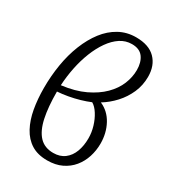

<svg xmlns="http://www.w3.org/2000/svg" viewBox="-190 -890 916 1011"><g transform="rotate(30 267.5 -384.0)"><path d="M255 14Q197 14 158 -10.5Q119 -35 95 -79.5Q71 -124 60.5 -182.5Q50 -241 50 -309Q50 -382 61.5 -451.5Q73 -521 97 -581Q121 -641 155.5 -686Q190 -731 236 -756.5Q282 -782 338 -782Q416 -782 456 -741.5Q496 -701 496 -633Q496 -581 476 -535.5Q456 -490 422.5 -453.5Q389 -417 348 -392Q399 -370 427 -318.5Q455 -267 455 -203Q455 -161 442.5 -122Q430 -83 405 -52.5Q380 -22 342.5 -4Q305 14 255 14ZM263 -36Q304 -36 331.5 -57Q359 -78 372.5 -114Q386 -150 386 -196Q386 -231 375.5 -266Q365 -301 347 -329.5Q329 -358 308 -370Q282 -359 249.5 -349.5Q217 -340 183 -334Q149 -328 119 -326Q119 -232 133 -167.5Q147 -103 178.5 -69.5Q210 -36 263 -36ZM120 -365Q201 -375 259 -402.5Q317 -430 354.5 -467.5Q392 -505 409.5 -548Q427 -591 427 -634Q427 -681 405.5 -710.5Q384 -740 337 -740Q299 -740 267 -719Q235 -698 209 -661Q183 -624 164 -576Q145 -528 134 -474Q123 -420 120 -365Z"/></g></svg>

Font: Literata Light
Style: Italic
Weight: 300
Italic angle: -2°
Designer: Latin by Veronika Burian and Jose Scaglione. Greek by Irene Vlachou. Cyrillic by Vera Evstafieva
Foundry: TypeTogether
Version: Version 3.103;gftools[0.9.29]